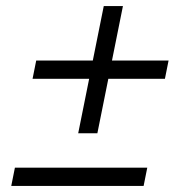

<svg xmlns="http://www.w3.org/2000/svg" viewBox="-20 -611 615 631"><path d="M237 -173 273 -352H87L99 -412H285L321 -591H384L348 -412H534L522 -352H336L300 -173ZM17 0 29 -60H464L452 0Z"/></svg>

Font: Montserrat
Style: Italic
Weight: 400
Italic angle: -11.3°
Designer: Julieta Ulanovsky
Foundry: Julieta Ulanovsky
Version: Version 9.000; ttfautohint (v1.8.4.7-5d5b)